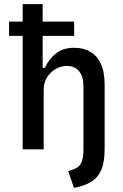

<svg xmlns="http://www.w3.org/2000/svg" viewBox="-20 -725 599 932"><path d="M339 187 311 106Q334 99 351 90.5Q368 82 376.5 61Q385 40 385 -1V-305Q385 -340 375 -361.5Q365 -383 347 -394Q329 -405 305 -405Q275 -405 249 -389.5Q223 -374 207.5 -348Q192 -322 192 -289V0H90V-551H24V-620H90V-705H187V-620H340V-551H187V-396H198Q217 -438 251.5 -465.5Q286 -493 340 -493Q385 -493 418 -474Q451 -455 469.5 -415.5Q488 -376 488 -313V-2Q488 63 471 101Q454 139 421 158.5Q388 178 339 187Z"/></svg>

Font: Nunito Sans 7pt Condensed SemiBold
Style: Regular
Weight: 600
Width: 3
Designer: Vernon Adams
Foundry: Vernon Adams
Version: Version 3.101;gftools[0.9.27]